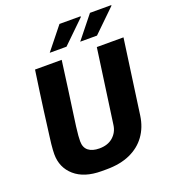

<svg xmlns="http://www.w3.org/2000/svg" viewBox="-159 -1004 1001 1130"><g transform="rotate(-20 341.5 -439.5)"><path d="M282 10Q174 10 114 -42.5Q54 -95 54 -179Q54 -191 55 -206Q56 -221 58 -241.5Q60 -262 64 -290Q68 -318 72.5 -355Q77 -392 83.5 -440.5Q90 -489 98.5 -550Q107 -611 118 -686H285Q271 -581 260.5 -504.5Q250 -428 242.5 -375.5Q235 -323 230.5 -288.5Q226 -254 224.5 -233Q223 -212 223 -198Q223 -159 247.5 -139.5Q272 -120 316 -120Q369 -120 401.5 -148.5Q434 -177 440 -221L505 -686H672L607 -219Q597 -149 560 -97.5Q523 -46 461 -18Q399 10 313 10ZM424 -749 536 -889H668L670 -886L529 -749ZM233 -749 345 -889H474L479 -886L338 -749Z"/></g></svg>

Font: Chivo Medium
Style: Bold Italic
Weight: 700
Italic angle: -8.05°
Version: Version 2.002